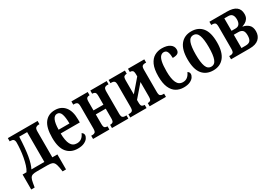

<svg xmlns="http://www.w3.org/2000/svg" viewBox="25 -1381 3368 2375"><g transform="rotate(-30 1709.5 -193.5)"><path d="M7 159V-55H63Q84 -86 98.5 -133Q113 -180 122.5 -233Q132 -286 136.5 -338Q141 -390 141 -432Q141 -464 127.5 -477Q114 -490 86 -490H74V-536H499V-490H486Q463 -490 447.5 -477.5Q432 -465 432 -425V-55H504V159H455L446 100Q438 56 426 35Q414 14 392 7Q370 0 332 0H179Q141 0 119 7Q97 14 85 35Q73 56 66 100L56 159ZM133 -55H318V-481H205Q198 -312 180.5 -211.5Q163 -111 133 -55Z M761 10Q663 10 607 -57Q551 -124 551 -265Q551 -410 603 -478Q655 -546 750 -546Q839 -546 890.5 -483.5Q942 -421 942 -302V-259H669Q670 -155 697.5 -103.5Q725 -52 784 -52Q826 -52 853 -74.5Q880 -97 894 -133Q921 -120 921 -92Q921 -70 904.5 -46.5Q888 -23 852.5 -6.5Q817 10 761 10ZM825 -312Q824 -402 807.5 -447.5Q791 -493 751 -493Q673 -493 670 -312Z M982 0V-46H1003Q1023 -46 1036.5 -57Q1050 -68 1050 -113V-423Q1050 -467 1036.5 -478.5Q1023 -490 1003 -490H982V-536H1215V-490H1209Q1190 -490 1176.5 -479Q1163 -468 1163 -424V-303H1305V-424Q1305 -468 1291.5 -479Q1278 -490 1258 -490H1252V-536H1486V-490H1464Q1445 -490 1431 -478.5Q1417 -467 1417 -423V-113Q1417 -68 1431 -57Q1445 -46 1464 -46H1486V0H1252V-46H1258Q1278 -46 1291.5 -56.5Q1305 -67 1305 -112V-246H1163V-112Q1163 -67 1176.5 -56.5Q1190 -46 1209 -46H1215V0Z M1513 0V-46H1534Q1554 -46 1567.5 -57Q1581 -68 1581 -113V-423Q1581 -467 1567.5 -478.5Q1554 -490 1534 -490H1513V-536H1746V-490H1740Q1721 -490 1707.5 -479Q1694 -468 1694 -424V-225L1842 -397V-424Q1842 -468 1828.5 -479Q1815 -490 1796 -490H1790V-536H2023V-490H2002Q1982 -490 1968.5 -478.5Q1955 -467 1955 -423V-113Q1955 -68 1968.5 -57Q1982 -46 2002 -46H2023V0H1790V-46H1796Q1815 -46 1828.5 -56.5Q1842 -67 1842 -112V-317L1694 -146V-112Q1694 -67 1707.5 -56.5Q1721 -46 1740 -46H1746V0Z M2275 10Q2215 10 2168.5 -17.5Q2122 -45 2095 -106Q2068 -167 2068 -267Q2068 -370 2096 -431Q2124 -492 2171.5 -519Q2219 -546 2276 -546Q2350 -546 2391 -517.5Q2432 -489 2432 -442Q2432 -406 2409.5 -390.5Q2387 -375 2337 -375Q2337 -425 2324 -459Q2311 -493 2275 -493Q2249 -493 2229 -473Q2209 -453 2198 -404Q2187 -355 2187 -268Q2187 -164 2213 -108Q2239 -52 2299 -52Q2337 -52 2363.5 -73.5Q2390 -95 2406 -133Q2432 -120 2432 -92Q2432 -70 2416 -46.5Q2400 -23 2365 -6.5Q2330 10 2275 10Z M2697 10Q2597 10 2541.5 -57.5Q2486 -125 2486 -268Q2486 -406 2542 -476Q2598 -546 2697 -546Q2797 -546 2852.5 -478.5Q2908 -411 2908 -268Q2908 -130 2852 -60Q2796 10 2697 10ZM2697 -43Q2748 -43 2769 -99.5Q2790 -156 2790 -268Q2790 -380 2769 -436.5Q2748 -493 2697 -493Q2646 -493 2625 -436.5Q2604 -380 2604 -268Q2604 -156 2625 -99.5Q2646 -43 2697 -43Z M2953 0V-46H2974Q2994 -46 3007.5 -57.5Q3021 -69 3021 -114V-422Q3021 -468 3007.5 -479Q2994 -490 2974 -490H2953V-536H3204Q3378 -536 3378 -403Q3378 -363 3361.5 -338.5Q3345 -314 3322 -301Q3299 -288 3279 -282V-278Q3326 -271 3360 -240Q3394 -209 3394 -147Q3394 -80 3350.5 -40Q3307 0 3219 0ZM3134 -302H3190Q3228 -302 3245.5 -326Q3263 -350 3263 -391Q3263 -434 3245.5 -457Q3228 -480 3190 -480H3134ZM3134 -56H3195Q3239 -56 3259 -79Q3279 -102 3279 -154Q3279 -206 3258.5 -226Q3238 -246 3197 -246H3134Z"/></g></svg>

Font: Noto Serif ExtraCondensed SemiBold
Style: Regular
Weight: 600
Width: 2
Designer: Monotype Design Team
Foundry: Monotype Imaging Inc.
Version: Version 2.015; ttfautohint (v1.8.4.7-5d5b)